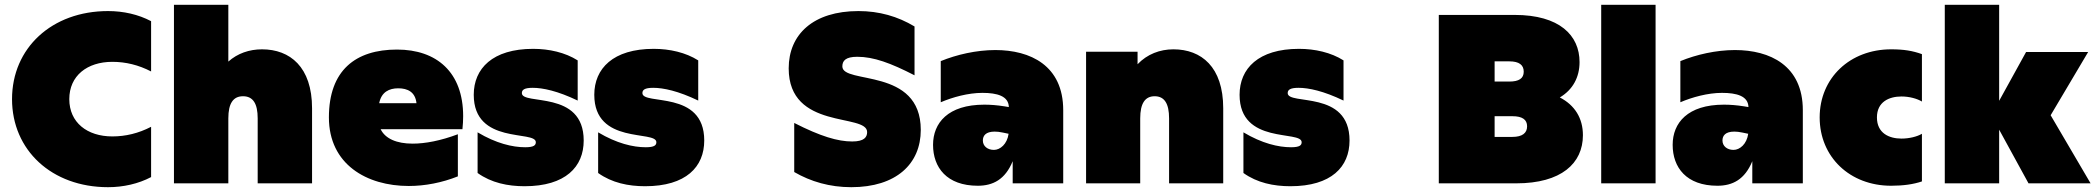

<svg xmlns="http://www.w3.org/2000/svg" viewBox="-20 -762 8709 798"><path d="M429 16C492 16 555 2 608 -26V-235C556 -208 502 -195 447 -195C342 -195 268 -253 268 -350C268 -447 342 -505 447 -505C502 -505 556 -492 608 -465V-674C555 -702 493 -716 429 -716C195 -716 30 -562 30 -350C30 -138 195 16 429 16Z M703 0H929V-270C929 -332 949 -362 990 -362C1032 -362 1051 -331 1051 -270V0H1277V-312C1277 -484 1185 -557 1069 -557C1016 -557 967 -540 929 -506V-742H703Z M1679 11C1747 11 1818 -3 1883 -29V-204C1811 -177 1747 -165 1695 -165C1628 -165 1581 -186 1562 -225H1902C1904 -244 1905 -262 1905 -279C1905 -462 1795 -556 1630 -556C1458 -556 1347 -470 1347 -274C1347 -79 1504 11 1679 11ZM1711 -333H1556C1565 -380 1598 -395 1635 -395C1674 -395 1706 -380 1711 -333Z M2160 12C2331 12 2406 -69 2406 -178C2406 -390 2149 -323 2149 -375C2149 -388 2158 -397 2194 -397C2236 -397 2298 -384 2381 -344V-511C2329 -544 2262 -559 2196 -559C2027 -559 1949 -477 1949 -368C1949 -159 2207 -222 2207 -171C2207 -159 2200 -150 2163 -150C2110 -150 2042 -166 1965 -212V-43C2022 -2 2091 12 2160 12Z M2661 12C2832 12 2907 -69 2907 -178C2907 -390 2650 -323 2650 -375C2650 -388 2659 -397 2695 -397C2737 -397 2799 -384 2882 -344V-511C2830 -544 2763 -559 2697 -559C2528 -559 2450 -477 2450 -368C2450 -159 2708 -222 2708 -171C2708 -159 2701 -150 2664 -150C2611 -150 2543 -166 2466 -212V-43C2523 -2 2592 12 2661 12Z M3518 16C3705 16 3807 -81 3807 -222C3807 -484 3481 -410 3481 -486C3481 -509 3494 -526 3543 -526C3611 -526 3682 -500 3781 -449V-652C3711 -694 3634 -716 3548 -716C3360 -716 3258 -619 3258 -478C3258 -219 3584 -293 3584 -213C3584 -192 3572 -174 3522 -174C3462 -174 3391 -195 3281 -251V-47C3350 -7 3429 16 3518 16Z M4189 0H4399V-304C4399 -490 4262 -554 4117 -554C4038 -554 3956 -535 3890 -508V-337C3939 -358 4004 -376 4063 -376C4124 -376 4172 -363 4173 -317L4155 -320C4124 -325 4096 -327 4071 -327C3920 -327 3858 -251 3858 -160C3858 -66 3915 10 4044 10C4107 10 4158 -16 4189 -92ZM4065 -178C4065 -198 4077 -215 4114 -215C4123 -215 4135 -214 4148 -211L4172 -206C4166 -163 4137 -139 4111 -139C4084 -139 4065 -155 4065 -178Z M4857 -557C4801 -557 4748 -537 4708 -495V-547H4494V0H4719V-270C4719 -332 4739 -362 4779 -362C4820 -362 4839 -331 4839 -270V0H5064V-312C5064 -484 4973 -557 4857 -557Z M5343 12C5514 12 5589 -69 5589 -178C5589 -390 5332 -323 5332 -375C5332 -388 5341 -397 5377 -397C5419 -397 5481 -384 5564 -344V-511C5512 -544 5445 -559 5379 -559C5210 -559 5132 -477 5132 -368C5132 -159 5390 -222 5390 -171C5390 -159 5383 -150 5346 -150C5293 -150 5225 -166 5148 -212V-43C5205 -2 5274 12 5343 12Z M5960 0H6282C6469 0 6559 -83 6559 -200C6559 -271 6525 -325 6463 -357C6517 -389 6545 -441 6545 -504C6545 -615 6462 -700 6275 -700H5960ZM6266 -193H6192V-279H6266C6307 -279 6327 -265 6327 -237C6327 -209 6307 -193 6266 -193ZM6192 -423V-507H6253C6294 -507 6313 -492 6313 -464C6313 -436 6293 -423 6253 -423Z M6635 0H6861V-742H6635Z M7263 0H7473V-304C7473 -490 7336 -554 7191 -554C7112 -554 7030 -535 6964 -508V-337C7013 -358 7078 -376 7137 -376C7198 -376 7246 -363 7247 -317L7229 -320C7198 -325 7170 -327 7145 -327C6994 -327 6932 -251 6932 -160C6932 -66 6989 10 7118 10C7181 10 7232 -16 7263 -92ZM7139 -178C7139 -198 7151 -215 7188 -215C7197 -215 7209 -214 7222 -211L7246 -206C7240 -163 7211 -139 7185 -139C7158 -139 7139 -155 7139 -178Z M7840 10C7890 10 7933 4 7968 -8V-206C7948 -194 7915 -186 7883 -186C7832 -186 7781 -208 7781 -274C7781 -339 7832 -361 7883 -361C7916 -361 7948 -352 7968 -340V-537C7929 -551 7893 -557 7840 -557C7669 -557 7543 -438 7543 -274C7543 -109 7669 10 7840 10Z M8063 0H8289V-223L8411 0H8669L8503 -283L8659 -546H8401L8289 -343V-742H8063Z"/></svg>

Font: Chess Sans Black
Style: Regular
Weight: 900
Designer: Wolf Bōese
Foundry: Wolf Bōese
Version: Version 7.223;Glyphs 3.3 (3306)